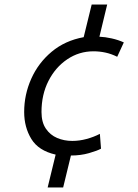

<svg xmlns="http://www.w3.org/2000/svg" viewBox="-20 -713 604 842"><path d="M189 109 224 -35Q149 -52 117.5 -103.5Q86 -155 86 -222Q86 -298 117 -367.5Q148 -437 206.5 -486Q265 -535 347 -550L382 -693H450L416 -552Q441 -551 470 -544.5Q499 -538 523 -527L494 -464Q468 -477 442 -482.5Q416 -488 390 -488Q327 -488 275 -453Q223 -418 192.5 -358Q162 -298 162 -222Q162 -177 181 -149Q200 -121 230.5 -108Q261 -95 297 -95Q328 -95 359.5 -103.5Q391 -112 418 -126L423 -61Q407 -52 370.5 -41.5Q334 -31 291 -31L257 109Z"/></svg>

Font: Ubuntu Sans
Style: Italic
Weight: 400
Italic angle: -13.5°
Designer: Dalton Maag Ltd
Foundry: Dalton Maag Ltd
Version: Version 1.006